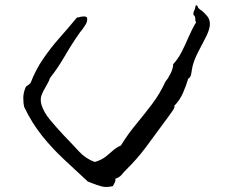

<svg xmlns="http://www.w3.org/2000/svg" viewBox="-20 -716 890 754"><path d="M803 -610Q800 -592 786 -565.5Q772 -539 757.5 -510.5Q743 -482 737 -459Q734 -447 731.5 -429Q729 -411 719 -407Q712 -382 699 -352Q686 -322 664 -300Q669 -297 656 -278.5Q643 -260 632 -245Q628 -240 625 -236Q622 -232 620 -229Q586 -182 551.5 -136Q517 -90 475 -49Q465 -39 457.5 -29.5Q450 -20 433 -14Q434 -7 432 -2Q430 3 427 8Q424 13 423 15Q397 21 379 16Q361 11 343 4Q339 2 334.5 0.5Q330 -1 325 -3Q279 -46 232.5 -89Q186 -132 145.5 -182.5Q105 -233 75 -296Q71 -314 71.5 -334Q72 -354 82 -376Q87 -379 91.5 -382.5Q96 -386 100 -390Q120 -442 149.5 -485Q179 -528 214 -567.5Q249 -607 282 -647Q286 -647 289.5 -648Q293 -649 296 -650Q303 -651 309.5 -651.5Q316 -652 322 -647Q324 -632 316.5 -620Q309 -608 300 -596Q298 -594 296 -591.5Q294 -589 292 -586Q263 -545 235.5 -497.5Q208 -450 176 -409Q173 -399 168 -390.5Q163 -382 159 -374Q149 -358 143 -342Q137 -326 143 -304Q152 -275 176.5 -245.5Q201 -216 229 -186Q263 -151 289.5 -122Q316 -93 352 -80Q377 -87 392.5 -99Q408 -111 422 -123.5Q436 -136 455 -145Q482 -189 514 -227.5Q546 -266 577 -307Q608 -348 630 -396Q641 -409 650.5 -428.5Q660 -448 660 -464Q679 -484 693.5 -512.5Q708 -541 721 -571.5Q734 -602 750 -628Q748 -631 747.5 -634Q747 -637 747 -641Q747 -645 746 -649.5Q745 -654 740 -657Q739 -663 740 -667.5Q741 -672 744 -677Q745 -681 746.5 -685.5Q748 -690 749 -696Q756 -694 757 -689Q758 -684 765 -679Q777 -672 792.5 -654Q808 -636 803 -610Z"/></svg>

Font: Yuji Boku
Style: Regular
Weight: 400
Designer: Kataoka Yuji
Foundry: Kinuta Font Factory
Version: Version 3.002